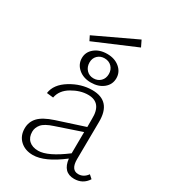

<svg xmlns="http://www.w3.org/2000/svg" viewBox="-185 -840 828 935"><g transform="rotate(30 229.5 -372.0)"><path d="M347 -713 114 -614 101 -640 330 -748ZM123 -525Q123 -559 150.5 -581.5Q178 -604 221 -604Q263 -604 290.5 -581Q318 -558 318 -523Q318 -488 290.5 -465.5Q263 -443 220 -443Q178 -443 150.5 -466.5Q123 -490 123 -525ZM276 -523Q276 -547 260.5 -563Q245 -579 220 -579Q197 -579 181.5 -564Q166 -549 166 -525Q166 -500 181.5 -483.5Q197 -467 221 -467Q245 -467 260.5 -482.5Q276 -498 276 -523ZM440 -54 459 -37Q433 4 384 4Q321 4 313 -69Q218 4 152 4Q108 4 80.5 -21.5Q53 -47 53 -89Q53 -126 77.5 -152Q102 -178 160 -197L314 -247V-292Q317 -385 240 -385Q196 -385 151 -358.5Q106 -332 98 -288L61 -292Q68 -344 126 -379.5Q184 -415 246 -415Q353 -415 351 -296L349 -86Q349 -26 390 -26Q420 -26 440 -54ZM93 -93Q93 -62 112 -44.5Q131 -27 164 -27Q218 -27 312 -98L313 -218L171 -170Q125 -155 109 -135.5Q93 -116 93 -93Z"/></g></svg>

Font: EauTestText Light
Style: Regular
Weight: 300
Designer: Christian Thalmann (Catharsis Fonts)
Version: Version 0.001;PS 000.001;hotconv 1.0.88;makeotf.lib2.5.64775